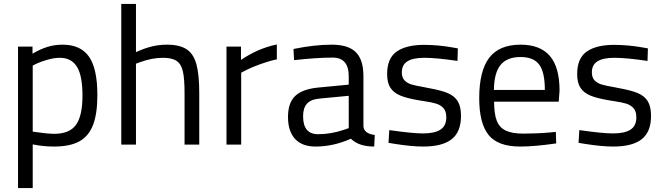

<svg xmlns="http://www.w3.org/2000/svg" viewBox="-20 -738 3386 980"><path d="M72 -500H146V-464Q185 -487 221.5 -498.5Q258 -510 299 -510Q392 -510 434.5 -448.5Q477 -387 477 -253Q477 -158 455 -100.5Q433 -43 385 -16.5Q337 10 256 10Q200 10 147 -1V222H72ZM401 -250Q401 -352 372.5 -397.5Q344 -443 286 -443Q257 -443 223.5 -433.5Q190 -424 166 -413L147 -403V-66Q221 -55 257 -55Q335 -55 368 -101Q401 -147 401 -250Z M599 -718H674V-472Q718 -492 755.5 -501Q793 -510 832 -510Q897 -510 932.5 -486.5Q968 -463 982.5 -410Q997 -357 997 -264V0H922V-262Q922 -336 913.5 -373.5Q905 -411 881.5 -427Q858 -443 812 -443Q755 -443 693 -420L674 -413V0H599Z M1136 -500H1210V-432Q1296 -491 1393 -511V-435Q1354 -427 1308.5 -410.5Q1263 -394 1236 -380L1211 -367V0H1136Z M1450 -141Q1450 -213 1486.5 -248Q1523 -283 1603 -291L1760 -306V-349Q1760 -444 1678 -444Q1597 -444 1481 -431L1478 -488Q1585 -510 1673 -510Q1758 -510 1796.5 -471.5Q1835 -433 1835 -349V-93Q1838 -56 1893 -49L1890 10Q1811 10 1771 -30Q1682 10 1591 10Q1522 10 1486 -29Q1450 -68 1450 -141ZM1737 -76 1760 -84V-249L1612 -235Q1567 -231 1547 -209Q1527 -187 1527 -145Q1527 -53 1603 -53Q1670 -53 1737 -76Z M1993 -4 1963 -9 1967 -74Q2084 -57 2139 -57Q2199 -57 2228.5 -76.5Q2258 -96 2258 -139Q2258 -170 2243.5 -186Q2229 -202 2206.5 -209Q2184 -216 2143 -222L2118 -226Q2058 -236 2024 -250Q1990 -264 1973 -289.5Q1956 -315 1956 -360Q1956 -441 2005 -475Q2054 -509 2144 -509Q2215 -509 2289 -496L2317 -491L2315 -427Q2207 -443 2146 -443Q2088 -443 2059.5 -425Q2031 -407 2031 -369Q2031 -342 2045 -327.5Q2059 -313 2081.5 -306.5Q2104 -300 2145 -293L2170 -288Q2232 -277 2266 -262.5Q2300 -248 2316.5 -221Q2333 -194 2333 -146Q2333 -65 2285.5 -27.5Q2238 10 2140 10Q2080 10 1993 -4Z M2426 -237Q2426 -376 2477 -443Q2528 -510 2637 -510Q2737 -510 2786.5 -452.5Q2836 -395 2836 -276L2832 -219H2502Q2502 -157 2515.5 -122Q2529 -87 2561.5 -71.5Q2594 -56 2652 -56Q2681 -56 2719 -57.5Q2757 -59 2788 -62L2817 -65L2819 -6Q2708 10 2635 10Q2521 10 2473.5 -49.5Q2426 -109 2426 -237ZM2761 -279Q2761 -370 2732 -408.5Q2703 -447 2637 -447Q2568 -447 2535 -406.5Q2502 -366 2501 -279Z M2963 -4 2933 -9 2937 -74Q3054 -57 3109 -57Q3169 -57 3198.5 -76.5Q3228 -96 3228 -139Q3228 -170 3213.5 -186Q3199 -202 3176.5 -209Q3154 -216 3113 -222L3088 -226Q3028 -236 2994 -250Q2960 -264 2943 -289.5Q2926 -315 2926 -360Q2926 -441 2975 -475Q3024 -509 3114 -509Q3185 -509 3259 -496L3287 -491L3285 -427Q3177 -443 3116 -443Q3058 -443 3029.5 -425Q3001 -407 3001 -369Q3001 -342 3015 -327.5Q3029 -313 3051.5 -306.5Q3074 -300 3115 -293L3140 -288Q3202 -277 3236 -262.5Q3270 -248 3286.5 -221Q3303 -194 3303 -146Q3303 -65 3255.5 -27.5Q3208 10 3110 10Q3050 10 2963 -4Z"/></svg>

Font: Cairo
Style: Regular
Weight: 400
Designer: Mohamed Gaber, the designers of Titillium
Foundry: Kief Type Foundry
Version: Version 2.009; ttfautohint (v1.5.33-1714) -l 8 -r 50 -G 200 